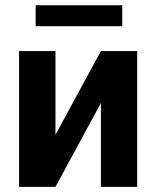

<svg xmlns="http://www.w3.org/2000/svg" viewBox="-20 -727 607 747"><path d="M372.6 -528.3H513.7V0H372.6V-326.2L195.8 0H54.2V-528.3H195.8V-202.6ZM455.6 -625H118.7V-706.5H455.6Z"/></svg>

Font: SteelSelectRoboto
Style: Roboto-Bold
Weight: 700
Designer: Google
Version: Version 2.137; 2017